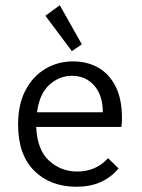

<svg xmlns="http://www.w3.org/2000/svg" viewBox="-20 -702 540 732"><path d="M272 10Q172 10 110.5 -51Q49 -112 49 -227Q49 -305 77.5 -358.5Q106 -412 153.5 -440Q201 -468 259 -468Q311 -468 353 -445Q395 -422 420 -374Q445 -326 445 -251Q445 -243 444.5 -234.5Q444 -226 443 -218H118Q122 -130 167.5 -89Q213 -48 274 -48Q346 -48 392 -99L432 -60Q374 10 272 10ZM121 -274H372Q372 -338 339.5 -375.5Q307 -413 254 -413Q207 -413 169 -379.5Q131 -346 121 -274ZM254 -507 153 -642 208 -682 292 -533Z"/></svg>

Font: Ligconsolata
Style: Regular
Weight: 400
Monospace: yes
Designer: Raph Levien, Cyreal, Brenton Simpson
Foundry: Raph Levien, Cyreal, Google
Version: Version 3.001; ttfautohint (v1.8.2.53-6de2)